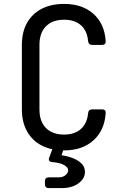

<svg xmlns="http://www.w3.org/2000/svg" viewBox="-20 -760 640 983"><path d="M230 203Q210 203 210 183V168Q210 148 230 148H280Q302 148 315.5 136.5Q329 125 329 112Q329 97 308 85Q287 73 249 70Q224 68 232 47L253 -10Q259 -26 276 -26H292Q303 -26 307.5 -20Q312 -14 308 -3L295 35Q321 38 349 48Q377 58 396 76Q415 94 415 120Q415 154 382 178.5Q349 203 295 203ZM308 10Q242 10 193.5 -15Q145 -40 118.5 -87.5Q92 -135 92 -200V-530Q92 -596 118.5 -643Q145 -690 193.5 -715Q242 -740 308 -740Q401 -740 458 -689.5Q515 -639 521 -551Q523 -530 502 -530H452Q433 -530 431 -550Q426 -603 394 -631Q362 -659 308 -659Q249 -659 215.5 -625.5Q182 -592 182 -530V-200Q182 -138 215.5 -104.5Q249 -71 308 -71Q362 -71 394 -99.5Q426 -128 431 -180Q433 -200 452 -200H502Q523 -200 521 -180Q515 -92 458 -41Q401 10 308 10Z"/></svg>

Font: Pitagon Sans Mono
Style: Regular
Weight: 400
Monospace: yes
Designer: Travis Tran
Foundry: Pitagon
Version: Version 1.001;gftools[0.9.26]